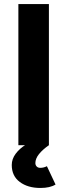

<svg xmlns="http://www.w3.org/2000/svg" viewBox="-20 -720 334 952"><path d="M71.1 -700H222.5V0H71.1ZM38.3 98Q38.3 68.3 57.8 42.2Q77.3 16.1 108.9 -3.3L222.5 0Q191.2 21.7 173.3 44.1Q155.4 66.4 155.4 88.6Q155.4 98.8 161.9 105.5Q168.4 112.2 179.5 112.2Q196.7 112.2 212.6 104.1L255.4 194.9Q228.1 212 180.4 212Q117.9 212 78.1 182.3Q38.3 152.6 38.3 98Z"/></svg>

Font: Oak Sans Light
Style: Regular
Weight: 400
Designer: Erik Kennedy, Walven
Foundry: Erik Kennedy, Walven
Version: Version 1.100;Glyphs 3.1.2 (3151)